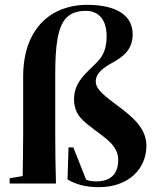

<svg xmlns="http://www.w3.org/2000/svg" viewBox="-20 -761 647 796"><path d="M20 0H212C210 -70 209 -139 209 -209V-452C209 -572 219 -648 254 -686C274 -707 301 -716 336 -716C385 -716 422 -684 422 -611C422 -564 410 -531 383 -504C342 -461 287 -424 287 -350C287 -283 327 -258 369 -225C419 -187 470 -157 470 -98C470 -31 429 -9 379 -9C366 -9 353 -10 337 -16L284 -150H264L260 -17C299 7 346 15 390 15C513 15 587 -61 587 -157C587 -231 526 -279 470 -321C421 -358 377 -388 377 -423C377 -459 410 -481 446 -501C490 -525 530 -555 530 -619C530 -694 468 -741 340 -741C295 -741 253 -731 217 -714C133 -673 76 -583 76 -444V-209C76 -149 75 -90 74 -31L20 -22Z"/></svg>

Font: Source Serif 4 Display
Style: Bold
Weight: 700
Designer: Frank Grießhammer
Foundry: Adobe Systems Incorporated
Version: Version 4.004;hotconv 1.0.117;makeotfexe 2.5.65602